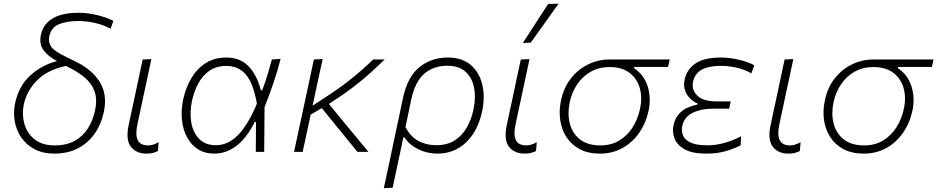

<svg xmlns="http://www.w3.org/2000/svg" viewBox="-20 -813 5018 1028"><path d="M270.5 9.5Q210 9.5 165.8 -13.8Q121.5 -37 94.5 -76Q67.5 -115 59 -163Q50.5 -211 61 -261Q81 -353.5 142.5 -409.2Q204 -465 285.5 -486Q240.5 -509 214.2 -542.8Q188 -576.5 199.5 -629Q211 -682.5 260.5 -713.5Q310 -744.5 399 -744.5Q452.5 -744.5 504.8 -731Q557 -717.5 587 -701L572 -659Q530.5 -681.5 484.8 -691Q439 -700.5 399.5 -700.5Q335 -700.5 294.5 -682.8Q254 -665 244 -619Q237 -588 254.2 -563Q271.5 -538 330.5 -510L383.5 -484Q471 -442 513.5 -375Q556 -308 536 -213.5Q522 -148 487 -97.8Q452 -47.5 397.5 -19Q343 9.5 270.5 9.5ZM107.5 -254Q96.5 -201.5 110.2 -151Q124 -100.5 164.5 -67.5Q205 -34.5 273 -34.5Q336.5 -34.5 380.5 -59.2Q424.5 -84 451 -126.2Q477.5 -168.5 488.5 -220.5Q502 -281.5 485.5 -325.5Q469 -369.5 429 -401.8Q389 -434 332.5 -460Q233.5 -438.5 178.5 -382.8Q123.5 -327 107.5 -254Z M764 9.5Q709.5 9.5 680.8 -27.2Q652 -64 669 -143.5Q677.5 -183.5 683.5 -212Q689.5 -240.5 696.5 -271.5Q709.5 -334 720.8 -386.5Q732 -439 744 -494.5L790.5 -496.5Q771 -404.5 754.2 -326.8Q737.5 -249 726 -195L715.5 -146Q704 -91 717.5 -62.8Q731 -34.5 774 -34.5Q799 -34.5 829.5 -51.5L825.5 -4.5Q814.5 1.5 799.2 5.5Q784 9.5 764 9.5Z M1127.5 9.5Q1075.5 9.5 1038.8 -14.8Q1002 -39 980.5 -80Q959 -121 954 -172.8Q949 -224.5 960.5 -279Q974.5 -344.5 1005.2 -395.8Q1036 -447 1082.8 -476Q1129.5 -505 1191.5 -505Q1265 -505 1310 -459Q1355 -413 1377 -329.5H1384Q1402.5 -379 1414.5 -419.5Q1426.5 -460 1435.5 -494.5L1482.5 -498Q1466.5 -434.5 1444 -368.5Q1421.5 -302.5 1396.5 -239.5Q1395.5 -119.5 1394.5 0H1349.5Q1350 -41 1350.2 -81.2Q1350.5 -121.5 1350.5 -160H1344Q1301 -74 1246 -32.2Q1191 9.5 1127.5 9.5ZM1136.5 -35.5Q1200.5 -35.5 1254 -89.5Q1307.5 -143.5 1355.5 -258Q1336 -368 1296.2 -414Q1256.5 -460 1192 -460Q1138.5 -460 1101.2 -434Q1064 -408 1041.2 -365.2Q1018.5 -322.5 1008 -273Q995 -213 1004 -158.5Q1013 -104 1045.8 -69.8Q1078.5 -35.5 1136.5 -35.5Z M1554.5 0Q1566.5 -55.5 1577.5 -107.5Q1588.5 -159.5 1602 -221L1612.5 -270Q1626 -332 1637.2 -385.2Q1648.5 -438.5 1660.5 -494.5L1707.5 -497Q1691.5 -423.5 1677.8 -359.5Q1664 -295.5 1653.5 -247L1711.5 -285Q1802 -343 1867.5 -396.5Q1933 -450 1977.5 -494.5H2039.5Q2005 -461 1965.2 -424.8Q1925.5 -388.5 1871.5 -347Q1817.5 -305.5 1741 -256.5L1819 -161.5Q1849.5 -125 1884 -83Q1918.5 -41 1952.5 0H1893.5Q1865 -35 1837.5 -68.8Q1810 -102.5 1780.5 -139L1703 -234L1643.5 -199.5Q1632 -146 1621.8 -98.5Q1611.5 -51 1600.5 0Z M2035 194.5Q2047 138.5 2058.5 85.5Q2070 32.5 2082.5 -28L2137 -285Q2161.5 -402.5 2226 -453.8Q2290.5 -505 2377 -505Q2454.5 -505 2500.8 -465Q2547 -425 2562.2 -360Q2577.5 -295 2562 -219.5Q2539.5 -112.5 2476.2 -51.5Q2413 9.5 2322 9.5Q2268 9.5 2220.5 -13.5Q2173 -36.5 2145.5 -77H2139L2129 -27Q2116.5 32.5 2105.2 84.2Q2094 136 2082.5 192ZM2316.5 -35.5Q2373 -35.5 2413.2 -60.5Q2453.5 -85.5 2478.5 -128.8Q2503.5 -172 2515 -226.5Q2528.5 -290 2518.2 -343.5Q2508 -397 2472.5 -429Q2437 -461 2374.5 -461Q2301 -461 2251.5 -418.2Q2202 -375.5 2181.5 -278.5L2151 -132.5Q2177.5 -81.5 2219.8 -58.5Q2262 -35.5 2316.5 -35.5Z M2788.5 9.5Q2734 9.5 2705.2 -27.2Q2676.5 -64 2693.5 -143.5Q2702 -183.5 2708 -212Q2714 -240.5 2721 -271.5Q2734 -334 2745.2 -386.5Q2756.5 -439 2768.5 -494.5L2815 -496.5Q2795.5 -404.5 2778.8 -326.8Q2762 -249 2750.5 -195L2740 -146Q2728.5 -91 2742 -62.8Q2755.5 -34.5 2798.5 -34.5Q2823.5 -34.5 2854 -51.5L2850 -4.5Q2839 1.5 2823.8 5.5Q2808.5 9.5 2788.5 9.5ZM2779.5 -583Q2814 -636.5 2847.8 -688.5Q2881.5 -740.5 2915 -792L2970.5 -793Q2933 -740.5 2896 -688.5Q2859 -636.5 2821.5 -584.5Z M3192.5 9.5Q3129.5 9.5 3084.8 -14Q3040 -37.5 3013.8 -77.5Q2987.5 -117.5 2979.8 -168.2Q2972 -219 2983.5 -273.5Q2997.5 -343 3036.2 -392.5Q3075 -442 3129 -468.2Q3183 -494.5 3243.5 -494.5H3565.5L3557 -454.5H3376L3374.5 -448Q3427 -414 3447.2 -351.8Q3467.5 -289.5 3452.5 -219Q3437.5 -151.5 3401 -100Q3364.5 -48.5 3311.2 -19.5Q3258 9.5 3192.5 9.5ZM3195 -34.5Q3252.5 -34.5 3295.8 -60.8Q3339 -87 3367 -131Q3395 -175 3406.5 -229Q3420 -290 3405.5 -341.2Q3391 -392.5 3350.2 -423.2Q3309.5 -454 3244 -454Q3187 -454 3143 -429Q3099 -404 3070.2 -361.2Q3041.5 -318.5 3030.5 -266Q3017.5 -205 3030.8 -152.2Q3044 -99.5 3084.8 -67Q3125.5 -34.5 3195 -34.5Z M3762.5 9.5Q3685.5 9.5 3644.8 -14Q3604 -37.5 3591.2 -72.2Q3578.5 -107 3586 -141.5Q3594 -179.5 3614.8 -202.5Q3635.5 -225.5 3662.2 -237Q3689 -248.5 3714 -253L3715 -259Q3697 -266 3678 -283Q3659 -300 3648.8 -326.2Q3638.5 -352.5 3645.5 -387Q3657 -440.5 3703.2 -472.8Q3749.5 -505 3839 -505Q3890 -505 3940.2 -492.2Q3990.5 -479.5 4018.5 -463.5L4003 -420.5Q3964 -442 3921.5 -451.2Q3879 -460.5 3841 -460.5Q3774.5 -460.5 3737.5 -440.2Q3700.5 -420 3690.5 -374.5Q3682 -333 3713 -301.5Q3744 -270 3817.5 -270H3892.5L3884 -231H3795.5Q3734 -231 3688.8 -209Q3643.5 -187 3633 -138.5Q3627.5 -111.5 3637 -87.8Q3646.5 -64 3677.8 -49.5Q3709 -35 3768.5 -35Q3816 -35 3863 -49Q3910 -63 3948 -83.5L3945.5 -35Q3918 -20 3870.8 -5.2Q3823.5 9.5 3762.5 9.5Z M4201 9.5Q4146.5 9.5 4117.8 -27.2Q4089 -64 4106 -143.5Q4114.5 -183.5 4120.5 -212Q4126.5 -240.5 4133.5 -271.5Q4146.5 -334 4157.8 -386.5Q4169 -439 4181 -494.5L4227.5 -496.5Q4208 -404.5 4191.2 -326.8Q4174.5 -249 4163 -195L4152.5 -146Q4141 -91 4154.5 -62.8Q4168 -34.5 4211 -34.5Q4236 -34.5 4266.5 -51.5L4262.5 -4.5Q4251.5 1.5 4236.2 5.5Q4221 9.5 4201 9.5Z M4605 9.5Q4542 9.5 4497.2 -14Q4452.5 -37.5 4426.2 -77.5Q4400 -117.5 4392.2 -168.2Q4384.5 -219 4396 -273.5Q4410 -343 4448.8 -392.5Q4487.5 -442 4541.5 -468.2Q4595.5 -494.5 4656 -494.5H4978L4969.5 -454.5H4788.5L4787 -448Q4839.5 -414 4859.8 -351.8Q4880 -289.5 4865 -219Q4850 -151.5 4813.5 -100Q4777 -48.5 4723.8 -19.5Q4670.5 9.5 4605 9.5ZM4607.5 -34.5Q4665 -34.5 4708.2 -60.8Q4751.5 -87 4779.5 -131Q4807.5 -175 4819 -229Q4832.5 -290 4818 -341.2Q4803.5 -392.5 4762.8 -423.2Q4722 -454 4656.5 -454Q4599.5 -454 4555.5 -429Q4511.5 -404 4482.8 -361.2Q4454 -318.5 4443 -266Q4430 -205 4443.2 -152.2Q4456.5 -99.5 4497.2 -67Q4538 -34.5 4607.5 -34.5Z"/></svg>

Font: Commissioner ExtraLight
Style: Italic
Weight: 200
Italic angle: -12°
Designer: Kostas Bartsokas
Foundry: Kostas Bartsokas
Version: Version 1.000; ttfautohint (v1.8.3)